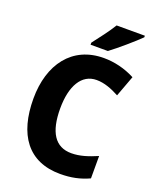

<svg xmlns="http://www.w3.org/2000/svg" viewBox="-169 -1029 926 1137"><g transform="rotate(20 294.0 -460.5)"><path d="M543 -921V-931H365C338 -886 292 -827 259 -784V-771H368C419 -809 506 -884 543 -921ZM365 -587C415 -587 462 -568 509 -543L558 -675C495 -708 427 -724 361 -724C162 -724 50 -572 50 -356C50 -131 147 10 351 10C419 10 476 -2 532 -28V-169C476 -145 425 -128 371 -128C268 -128 219 -207 219 -355C219 -497 271 -587 365 -587Z"/></g></svg>

Font: Noto Sans Thai SemCond ExtBd
Style: Regular
Weight: 800
Width: 4
Designer: Monotype Design Team
Foundry: Monotype Imaging Inc.
Version: Version 2.002